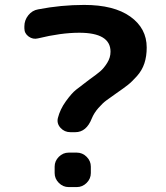

<svg xmlns="http://www.w3.org/2000/svg" viewBox="-20 -760 675 780"><path d="M134 -604Q114 -599 96.5 -611.5Q79 -624 79 -645V-653Q79 -678 95 -698Q111 -718 135 -722Q228 -740 322 -740Q443 -740 509.5 -692.5Q576 -645 576 -567Q576 -531 566.5 -502.5Q557 -474 536.5 -451Q516 -428 499.5 -415Q483 -402 454 -382Q427 -363 412 -352Q397 -341 379.5 -321Q362 -301 353 -279Q331 -223 286 -223H266Q242 -223 226 -240.5Q210 -258 215 -280Q224 -316 247.5 -348.5Q271 -381 288.5 -395Q306 -409 342 -436Q373 -458 387.5 -470.5Q402 -483 415.5 -504.5Q429 -526 429 -550Q429 -627 302 -627Q228 -627 134 -604ZM259 -140H292Q315 -140 332 -123Q349 -106 349 -83V-57Q349 -34 332 -17Q315 0 292 0H259Q236 0 219 -17Q202 -34 202 -57V-83Q202 -106 219 -123Q236 -140 259 -140Z"/></svg>

Font: Rounded Mplus 1c Bold
Style: Bold
Weight: 700
Version: Version 1.059.20150529